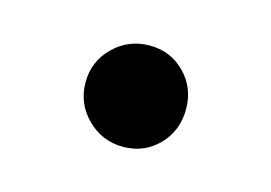

<svg xmlns="http://www.w3.org/2000/svg" viewBox="-39 -431 385 273"><g transform="rotate(15 154.0 -294.5)"><path d="M80 -295Q80 -326 102 -347.5Q124 -369 155 -369Q186 -369 207 -347.5Q228 -326 228 -295Q228 -263 207 -241.5Q186 -220 155 -220Q124 -220 102 -242Q80 -264 80 -295Z"/></g></svg>

Font: Arima Madurai Black
Style: Regular
Weight: 900
Designer: Joana Correia and Natanael Gama
Foundry: NDISCOVER
Version: Version 1.020